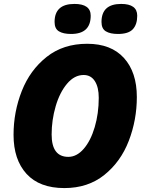

<svg xmlns="http://www.w3.org/2000/svg" viewBox="-20 -948 742 978"><path d="M49 -261Q49 -378 91 -484.5Q133 -591 217.5 -658Q302 -725 424 -725Q546 -725 611.5 -652.5Q677 -580 677 -454Q677 -337 636 -230.5Q595 -124 511.5 -57Q428 10 308 10Q181 10 115 -62.5Q49 -135 49 -261ZM483 -450Q483 -504 463 -535Q443 -566 406 -566Q359 -566 321.5 -521.5Q284 -477 263.5 -406.5Q243 -336 243 -263Q243 -149 328 -149Q371 -149 406.5 -190Q442 -231 462.5 -300.5Q483 -370 483 -450ZM258 -836Q258 -928 359 -928Q442 -928 442 -868Q442 -775 342 -775Q302 -775 280 -788.5Q258 -802 258 -836ZM497 -836Q497 -928 597 -928Q679 -928 679 -868Q679 -823 656.5 -799Q634 -775 581 -775Q541 -775 519 -788.5Q497 -802 497 -836Z"/></svg>

Font: Noto Sans Display Black
Style: Italic
Weight: 900
Italic angle: -12°
Designer: Monotype Design team
Foundry: Monotype Imaging Inc.
Version: Version 1.000